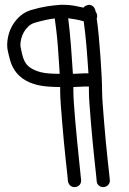

<svg xmlns="http://www.w3.org/2000/svg" viewBox="-20 -767 535 796"><path d="M306.6 -461.9Q317.4 -462.9 326.7 -462.9Q335.9 -462.9 346.7 -462.9Q344.7 -489.3 342.8 -518.6Q340.8 -547.9 338.4 -576.2Q335.9 -604.5 333 -630.9Q330.1 -657.2 327.1 -678.7Q309.6 -683.6 293.9 -686.5Q278.3 -689.5 262.7 -691.4Q265.6 -668 268.6 -639.6Q271.5 -611.3 273.9 -580.6Q276.4 -549.8 278.3 -519Q280.3 -488.3 282.2 -460.9ZM148.4 -467.8Q164.1 -463.9 184.6 -462.4Q205.1 -460.9 227.5 -460.9Q225.6 -489.3 223.6 -521Q221.7 -552.7 219.2 -583Q216.8 -613.3 213.4 -641.1Q210 -668.9 207 -690.4Q175.8 -687.5 125 -672.9Q108.4 -668 97.2 -657.2Q85.9 -646.5 78.6 -633.3Q71.3 -620.1 67.9 -606Q64.5 -591.8 64.5 -580.1Q64.5 -574.2 68.4 -557.6Q71.3 -543 75.2 -529.8Q79.1 -516.6 86.9 -504.9Q94.7 -493.2 109.4 -483.9Q124 -474.6 148.4 -467.8ZM403.3 -387.7Q403.3 -369.1 405.8 -335Q408.2 -300.8 411.6 -260.3Q415 -219.7 418.9 -177.2Q422.9 -134.8 426.8 -100.1Q430.7 -65.4 433.1 -42.5Q435.5 -19.5 435.5 -18.6Q435.5 -7.8 428.2 0Q420.9 7.8 408.2 8.8Q397.5 8.8 389.6 2Q381.8 -4.9 380.9 -15.6Q380.9 -18.6 378.4 -42Q376 -65.4 372.1 -100.1Q368.2 -134.8 364.3 -176.8Q360.4 -218.8 356.9 -259.3Q353.5 -299.8 351.1 -334Q348.6 -368.2 348.6 -387.7V-408.2Q337.9 -408.2 328.1 -408.2Q318.4 -408.2 307.6 -407.2L284.2 -406.2V-387.7Q284.2 -369.1 286.6 -335Q289.1 -300.8 292.5 -260.3Q295.9 -219.7 300.3 -177.2Q304.7 -134.8 308.1 -100.1Q311.5 -65.4 314 -42.5Q316.4 -19.5 316.4 -18.6Q316.4 -7.8 309.6 0Q302.7 7.8 289.1 8.8Q278.3 8.8 271 2Q263.7 -4.9 261.7 -15.6Q261.7 -18.6 259.3 -42Q256.8 -65.4 252.9 -100.1Q249 -134.8 245.1 -176.8Q241.2 -218.8 237.8 -259.3Q234.4 -299.8 231.9 -334Q229.5 -368.2 229.5 -387.7V-406.2Q202.1 -406.2 177.7 -408.2Q153.3 -410.2 133.8 -415Q96.7 -424.8 74.7 -440.9Q52.7 -457 40.5 -476.1Q28.3 -495.1 22.5 -515.6Q16.6 -536.1 12.7 -554.7Q9.8 -566.4 9.8 -580.1Q9.8 -600.6 15.6 -623Q21.5 -645.5 34.2 -666Q46.9 -686.5 65.4 -702.1Q84 -717.8 109.4 -725.6Q146.5 -736.3 174.8 -740.7Q203.1 -745.1 231.4 -747.1H243.2Q265.6 -747.1 285.2 -743.7Q304.7 -740.2 326.2 -735.4Q332 -744.1 348.6 -747.1Q358.4 -747.1 366.2 -740.2Q374 -733.4 377 -717.8Q382.8 -710 382.8 -700.2Q382.8 -698.2 382.8 -696.8Q382.8 -695.3 380.9 -690.4Q385.7 -658.2 389.6 -615.7Q393.6 -573.2 396.5 -530.8Q399.4 -488.3 401.4 -450.2Q403.3 -412.1 403.3 -387.7Z"/></svg>

Font: Coming Soon
Style: Regular
Weight: 400
Designer: Dathan Boardman
Foundry: Open Window
Version: Version 1.000